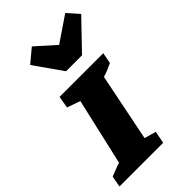

<svg xmlns="http://www.w3.org/2000/svg" viewBox="-271 -900 979 979"><g transform="rotate(-45 219.0 -410.5)"><path d="M-23 0 -12 -60Q7 -67 25 -74.5Q43 -82 61 -87L144 -449L73 -474L84 -539H399L388 -480Q370 -471 353 -464Q336 -457 316 -451L242 -84L305 -66L292 0ZM200 -608 93 -760 166 -821 270 -728 407 -821 461 -760 315 -608Z"/></g></svg>

Font: Piazzolla SC ExtraBold
Style: Italic
Weight: 800
Italic angle: -11.3°
Designer: Juan Pablo del Peral
Foundry: Huerta Tipografica
Version: Version 1.330